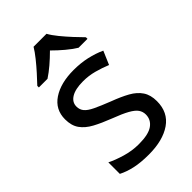

<svg xmlns="http://www.w3.org/2000/svg" viewBox="-232 -850 944 944"><g transform="rotate(-45 239.5 -378.0)"><path d="M434 -148Q434 -70 376 -30Q318 10 220 10Q164 10 123.5 1Q83 -8 52 -24V-104Q84 -88 129.5 -74.5Q175 -61 222 -61Q289 -61 319 -82.5Q349 -104 349 -140Q349 -160 338 -176Q327 -192 298.5 -208Q270 -224 217 -244Q165 -264 128 -284Q91 -304 71 -332Q51 -360 51 -404Q51 -472 106.5 -509Q162 -546 252 -546Q301 -546 343.5 -536.5Q386 -527 423 -510L393 -440Q359 -454 322 -464Q285 -474 246 -474Q192 -474 163.5 -456.5Q135 -439 135 -409Q135 -387 148 -371.5Q161 -356 191.5 -341.5Q222 -327 273 -307Q324 -288 360 -268Q396 -248 415 -219.5Q434 -191 434 -148ZM284 -766Q296 -744 318.5 -716.5Q341 -689 365.5 -662.5Q390 -636 409 -617V-606H347Q321 -622 293 -645.5Q265 -669 238 -696Q211 -669 184 -646Q157 -623 131 -606H71V-617Q90 -637 113.5 -663Q137 -689 159 -716.5Q181 -744 194 -766Z"/></g></svg>

Font: Noto Sans Living
Style: Regular
Weight: 400
Designer: Monotype Design Team
Foundry: Monotype Imaging Inc.
Version: Version 2.013; ttfautohint (v1.8.4.7-5d5b)